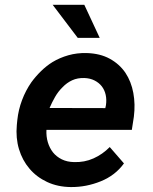

<svg xmlns="http://www.w3.org/2000/svg" viewBox="-20 -755 627 785"><path d="M270 9.8Q332.5 10.3 391.8 -13.7Q451.2 -37.6 486.8 -86.9L428.7 -153.8Q399.4 -124 362.3 -107.4Q325.2 -90.8 282.7 -92.3Q254.4 -92.8 232.7 -103.5Q210.9 -114.3 196.8 -131.8Q182.6 -149.9 175.5 -173.6Q168.5 -197.3 169.9 -224.1H519L527.3 -277.8Q533.7 -328.6 525.1 -375Q516.6 -421.4 492.7 -457.5Q468.3 -493.2 428.7 -514.9Q389.2 -536.6 334 -538.1Q294.9 -539.1 259.5 -529.1Q224.1 -519 194.3 -501Q169.4 -485.4 147.7 -464.1Q126 -442.9 108.4 -418.9Q85 -385.3 70.1 -345.7Q55.2 -306.2 50.8 -264.2L48.8 -244.1Q43.9 -190.9 57.6 -145.3Q71.3 -99.6 100.6 -65.4Q129.4 -31.2 172.6 -11Q215.8 9.3 270 9.8ZM325.2 -436Q348.6 -435.1 366.5 -426Q384.3 -417 396 -402.3Q407.7 -387.2 412.1 -367.2Q416.5 -347.2 413.1 -324.7L410.6 -313L182.6 -313.5Q192.4 -336.4 205.1 -358.6Q217.8 -380.9 235.8 -398.4Q252.9 -416.5 275.1 -426.8Q297.4 -437 325.2 -436ZM387.7 -600.1 324.7 -735.4H195.3L297.9 -600.1Z"/></svg>

Font: Roboto Mono SemiBold
Style: Italic
Weight: 600
Italic angle: -10°
Monospace: yes
Designer: Google
Version: Version 3.000